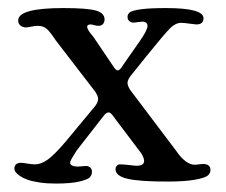

<svg xmlns="http://www.w3.org/2000/svg" viewBox="-20 -444 553 469"><path d="M279.3 -283.2 321.3 -343.3Q340.3 -370.6 340.3 -380.4Q340.3 -391.1 327.6 -391.1Q324.2 -391.1 316.4 -389.9Q308.6 -388.7 306.2 -388.7Q300.8 -388.7 296.1 -392.3Q291.5 -396 291.5 -402.8Q291.5 -410.2 298.3 -414.6Q305.2 -418.9 326.4 -421.6Q347.7 -424.3 385.7 -424.3Q477.1 -424.3 477.1 -399.4Q477.1 -384.3 459.5 -384.3Q457 -384.3 443.4 -386.2Q429.7 -388.2 422.4 -388.2Q408.7 -388.2 395 -374.5Q381.3 -360.8 336.9 -305.7L298.8 -258.3Q291.5 -248.5 291.5 -241.2Q291.5 -235.4 297.4 -225.1L410.2 -75.7Q433.6 -41.5 456.5 -41.5Q458.5 -41.5 465.6 -42.5Q472.7 -43.5 475.6 -43.5Q494.1 -43.5 494.1 -28.8Q494.1 -20.5 487.1 -14.9Q480 -9.3 455.6 -4.9Q431.2 -0.5 388.7 -0.5Q320.8 -0.5 291.5 -7.3Q262.2 -14.2 262.2 -30.8Q262.2 -35.6 265.4 -39.1Q268.6 -42.5 272.5 -42.5Q282.2 -42.5 295.9 -40.8Q309.6 -39.1 313.5 -39.1Q332 -39.1 332 -50.8Q332 -58.1 325.2 -69.3L259.8 -155.8Q258.8 -157.2 257.1 -159.7Q255.4 -162.1 254.4 -163.1Q253.4 -164.1 252.2 -165.5Q251 -167 250 -167.7Q249 -168.5 247.8 -168.9Q246.6 -169.4 245.6 -169.4Q239.3 -169.4 232.9 -160.6L167.5 -76.7Q164.6 -72.3 161.4 -66.9Q158.2 -61.5 156.7 -59.1Q155.3 -56.6 153.8 -54Q152.3 -51.3 151.9 -49.6Q151.4 -47.9 151.4 -45.9Q151.4 -42 156.5 -39.6Q161.6 -37.1 168.9 -37.1Q172.4 -37.1 180.2 -37.8Q188 -38.6 190.4 -38.6Q195.8 -38.6 200.2 -34.9Q204.6 -31.2 204.6 -24.4Q204.6 -16.6 199.5 -11Q194.3 -5.4 173.6 -0.5Q152.8 4.4 115.7 4.4Q94.2 4.4 76.4 1.7Q58.6 -1 47.6 -4.9Q36.6 -8.8 29.1 -13.9Q21.5 -19 18.3 -23.4Q15.1 -27.8 15.1 -31.7Q15.1 -46.4 32.2 -46.4Q35.2 -46.4 47.1 -44.4Q59.1 -42.5 65.9 -42.5Q79.6 -42.5 95.9 -53.7Q112.3 -64.9 141.6 -99.6L212.9 -185.5Q219.7 -195.3 219.7 -202.1Q219.7 -209 212.9 -219.7L116.7 -344.7Q102.5 -366.2 94.2 -373.5Q85.9 -380.9 71.8 -380.9Q65.9 -380.9 56.4 -378.9Q46.9 -377 43 -377Q35.6 -377 30 -381.6Q24.4 -386.2 24.4 -394Q24.4 -424.3 134.3 -424.3Q193.4 -424.3 214.4 -418.2Q235.4 -412.1 235.4 -396.5Q235.4 -389.2 231.2 -385Q227.1 -380.9 220.7 -380.9Q215.8 -380.9 210 -382.6Q204.1 -384.3 202.1 -384.3Q192.9 -384.3 192.9 -378.9Q192.9 -375 196.3 -369.4Q199.7 -363.8 204.6 -358.2Q209.5 -352.5 210.4 -350.6L255.9 -283.2Q262.7 -272 267.6 -272Q272.9 -272 279.3 -283.2Z"/></svg>

Font: Cooper*
Style: Regular
Weight: 400
Designer: Owen Earl
Foundry: indestructible type*
Version: Version 0.001